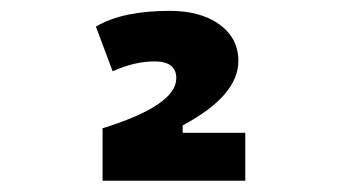

<svg xmlns="http://www.w3.org/2000/svg" viewBox="-20 -723 626 352"><path d="M168 -391.6V-487.8Q303.2 -529.8 303.2 -579.6Q303.2 -610.4 263.2 -610.4Q226.6 -610.4 186.5 -592.3L155.8 -674.3Q182.1 -689.5 215.8 -696.3Q249.5 -703.1 291 -703.1Q348.1 -703.1 382.6 -678Q417 -652.8 417 -611.3Q417 -547.4 314.9 -493.2V-479.5H429.7V-391.6Z"/></svg>

Font: CaskaydiaCove NF SemiBold
Style: Regular
Weight: 600
Designer: Aaron Bell
Foundry: Saja Typeworks
Version: Version 2111.001; VTT 6.35;Nerd Fonts 3.2.1